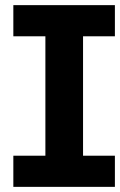

<svg xmlns="http://www.w3.org/2000/svg" viewBox="-20 -727 467 747"><path d="M31.9 -707H427V-585.8H31.9ZM31.9 -121.2H427V0H31.9ZM303.1 0H156.6V-707H303.1Z"/></svg>

Font: Pretendard GOV Variable
Style: Regular
Weight: 400
Designer: Base glyphs from Inter by Rasmus Andersson; Hangul glyphs from Noto Sans CJK(Source Han Sans) by Jang Soo-young and Kang
Foundry: Kil Hyung-jin
Version: Version 1.307;Glyphs 3.2 (3192)